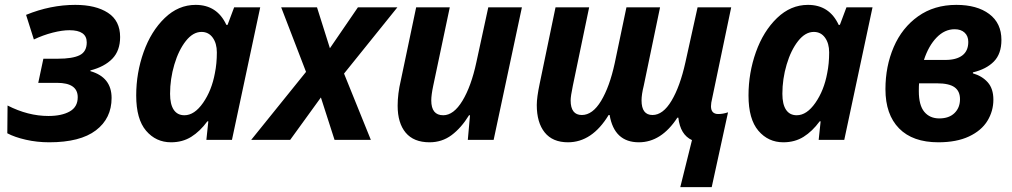

<svg xmlns="http://www.w3.org/2000/svg" viewBox="-20 -574 4154 788"><path d="M10 -27 11 -141Q95 -98 179 -98Q233 -98 266 -116.5Q299 -135 299 -175Q299 -234 214 -234H137L158 -333H217Q278 -333 307 -347.5Q336 -362 336 -400Q336 -450 265 -450Q235 -450 196 -440Q157 -430 119 -412L87 -513Q187 -554 289 -554Q373 -554 423 -521.5Q473 -489 473 -422Q473 -366 441 -333Q409 -300 351 -285V-282Q438 -257 438 -172Q438 -88 373.5 -39Q309 10 182 10Q132 10 86 -0.5Q40 -11 10 -27Z M539 -182Q539 -275 569.5 -360.5Q600 -446 656 -500Q712 -554 783 -554Q871 -554 909 -472H914L941 -544H1048L932 0H827L835 -76H831Q801 -35 765 -12.5Q729 10 682 10Q620 10 579.5 -37.5Q539 -85 539 -182ZM862 -274Q870 -313 870 -359Q870 -396 853 -419.5Q836 -443 807 -443Q772 -443 742.5 -405.5Q713 -368 695.5 -309Q678 -250 678 -189Q678 -146 693 -123.5Q708 -101 737 -101Q778 -101 813.5 -152Q849 -203 862 -274Z M1236 -279 1134 -544H1281L1334 -376L1449 -544H1611L1392 -272L1502 0H1353L1297 -174L1171 0H1011Z M1612 -140Q1612 -189 1625 -244L1688 -544H1826L1758 -222Q1750 -184 1750 -162Q1750 -101 1799 -101Q1842 -101 1878 -160.5Q1914 -220 1935 -318L1984 -544H2122L2006 0H1900L1909 -101H1905Q1873 -49 1833.5 -19.5Q1794 10 1743 10Q1678 10 1645 -29.5Q1612 -69 1612 -140Z M2820 1Q2772 -21 2764 -91H2760Q2694 10 2602 10Q2501 10 2482 -102H2478Q2410 10 2311 10Q2248 10 2215.5 -30.5Q2183 -71 2183 -143Q2183 -174 2195 -231L2260 -544H2398L2331 -222Q2322 -179 2322 -162Q2322 -102 2368 -102Q2412 -102 2447 -160Q2482 -218 2503 -315L2551 -544H2689L2622 -222Q2613 -186 2613 -162Q2613 -102 2658 -102Q2701 -102 2736 -160.5Q2771 -219 2793 -318L2843 -544H2981L2903 -171Q2898 -151 2898 -138Q2898 -106 2928 -106Q2947 -106 2968 -113L2901 194H2772Z M3052 -182Q3052 -275 3082.5 -360.5Q3113 -446 3169 -500Q3225 -554 3296 -554Q3384 -554 3422 -472H3427L3454 -544H3561L3445 0H3340L3348 -76H3344Q3314 -35 3278 -12.5Q3242 10 3195 10Q3133 10 3092.5 -37.5Q3052 -85 3052 -182ZM3375 -274Q3383 -313 3383 -359Q3383 -396 3366 -419.5Q3349 -443 3320 -443Q3285 -443 3255.5 -405.5Q3226 -368 3208.5 -309Q3191 -250 3191 -189Q3191 -146 3206 -123.5Q3221 -101 3250 -101Q3291 -101 3326.5 -152Q3362 -203 3375 -274Z M3614 -208Q3614 -302 3648 -381Q3682 -460 3748 -507Q3814 -554 3905 -554Q3990 -554 4040 -516.5Q4090 -479 4090 -410Q4090 -353 4059 -321.5Q4028 -290 3973 -277V-273Q4011 -262 4034 -236Q4057 -210 4057 -165Q4057 -118 4032.5 -78Q4008 -38 3957 -14Q3906 10 3831 10Q3726 10 3670 -47Q3614 -104 3614 -208ZM3860 -328Q3905 -328 3929.5 -346.5Q3954 -365 3954 -402Q3954 -426 3939 -440Q3924 -454 3898 -454Q3857 -454 3824 -420Q3791 -386 3772 -328ZM3920 -167Q3920 -200 3897.5 -216Q3875 -232 3826 -232H3752Q3751 -222 3751 -200Q3751 -142 3773.5 -115Q3796 -88 3835 -88Q3875 -88 3897.5 -110Q3920 -132 3920 -167Z"/></svg>

Font: Noto Sans Display
Style: Bold Italic
Weight: 700
Italic angle: -12°
Designer: Monotype Design team
Foundry: Monotype Imaging Inc.
Version: Version 1.000